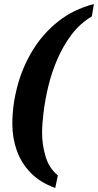

<svg xmlns="http://www.w3.org/2000/svg" viewBox="-20 -791 484 949"><path d="M253 138Q178 111 131.5 63Q85 15 63 -47Q41 -109 41 -179Q41 -271 66 -365Q91 -459 141 -541.5Q191 -624 267 -684.5Q343 -745 444 -771L434 -710Q375 -675 333 -619Q291 -563 262.5 -496Q234 -429 218 -361Q202 -293 195 -234Q188 -175 188 -135Q188 -75 205.5 -17Q223 41 266 76Z"/></svg>

Font: Noto Serif SemiCondensed
Style: Bold Italic
Weight: 700
Width: 4
Italic angle: -12°
Designer: Monotype Design Team
Foundry: Monotype Imaging Inc.
Version: Version 2.014